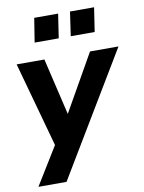

<svg xmlns="http://www.w3.org/2000/svg" viewBox="-97 -789 779 1036"><g transform="rotate(-10 292.5 -271.0)"><path d="M28 180 174 -57 164 5 27 -491H179L262 -139H229L429 -491H585L182 180ZM341 -590 360 -722H492L472 -590ZM143 -590 164 -722H295L275 -590Z"/></g></svg>

Font: Nunito Sans 12pt ExtraLight ExtraBold
Style: Italic
Weight: 800
Italic angle: -9°
Version: Version 3.101;gftools[0.9.27]